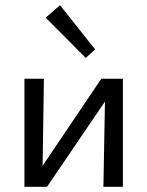

<svg xmlns="http://www.w3.org/2000/svg" viewBox="-20 -719 567 739"><path d="M310 -496 156 -651 211 -699 346 -529ZM453 0H378L384 -328L161 0H74V-416H149L144 -81L370 -416H453Z"/></svg>

Font: Ysabeau Infant Medium
Style: Regular
Weight: 500
Designer: Christian Thalmann (Catharsis Fonts)
Version: Version 0.003